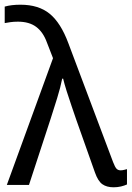

<svg xmlns="http://www.w3.org/2000/svg" viewBox="-20 -785 559 815"><path d="M462 10Q433 10 414.5 -3Q396 -16 383 -53L304 -276Q296 -300 284.5 -333Q273 -366 263 -398Q253 -430 248 -451H244Q237 -415 222.5 -368Q208 -321 195 -281L103 0H9L205 -538L179 -605Q163 -649 133.5 -671Q104 -693 56 -693Q38 -693 24.5 -691Q11 -689 0 -687V-757Q14 -761 30.5 -763Q47 -765 67 -765Q144 -765 191 -726.5Q238 -688 270 -602L460 -97Q468 -76 474.5 -69Q481 -62 492 -62Q500 -62 507 -64Q514 -66 519 -67V-2Q508 3 493.5 6.5Q479 10 462 10Z"/></svg>

Font: Noto Sans
Style: Regular
Weight: 400
Designer: Monotype Design Team
Foundry: Monotype Imaging Inc.
Version: Version 2.007